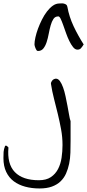

<svg xmlns="http://www.w3.org/2000/svg" viewBox="-268 -696 507 1117"><path d="M-248 223.6Q-248 203.1 -247.1 188Q-246.1 172.9 -238.3 152.3Q-237.3 152.3 -235.8 151.9Q-234.4 151.4 -233.4 151.4Q-233.4 151.4 -232.4 151.9Q-231.4 152.3 -230.5 152.3Q-229.5 152.3 -228.5 152.3Q-227.5 153.3 -223.6 157.2L-218.8 162.1Q-227.5 257.8 -181.6 305.2Q-135.7 352.5 -42 352.5Q1 352.5 27.8 334.5Q54.7 316.4 69.8 287.1Q85 257.8 90.3 221.2Q95.7 184.6 95.7 147.5Q95.7 101.6 87.4 56.6Q79.1 11.7 68.4 -32.7Q57.6 -77.1 46.4 -120.6Q35.2 -164.1 28.3 -209Q28.3 -214.8 30.8 -219.7Q33.2 -224.6 37.1 -229Q41 -233.4 46.9 -235.8Q52.7 -238.3 57.6 -238.3Q70.3 -238.3 80.6 -224.1Q90.8 -210 99.1 -187Q107.4 -164.1 113.3 -135.7Q119.1 -107.4 124.5 -80.1Q129.9 -52.7 133.8 -28.8Q137.7 -4.9 142.6 8.8V32.2Q142.6 48.8 142.6 66.9Q142.6 85 142.6 101.6V124Q142.6 158.2 141.6 191.9Q140.6 225.6 134.3 256.3Q127.9 287.1 116.2 313.5Q104.5 339.8 84 359.4Q63.5 378.9 33.7 389.6Q3.9 400.4 -38.1 400.4Q-83 400.4 -121.1 390.1Q-159.2 379.9 -187.5 358.9Q-215.8 337.9 -231.9 304.2Q-248 270.5 -248 223.6ZM-67.4 -437.5Q-67.4 -454.1 -62 -478.5Q-56.6 -502.9 -46.9 -529.3Q-37.1 -555.7 -23.9 -582Q-10.7 -608.4 5.4 -629.4Q21.5 -650.4 39.6 -663.1Q57.6 -675.8 78.1 -675.8Q84 -675.8 90.8 -676.3Q97.7 -676.8 104.5 -674.8Q111.3 -672.9 116.7 -669.4Q122.1 -666 124 -656.2Q128.9 -627.9 138.2 -599.1Q147.5 -570.3 160.6 -542.5Q173.8 -514.6 188.5 -488.3Q203.1 -461.9 218.8 -437.5Q210 -422.9 202.6 -415Q195.3 -407.2 182.6 -407.2Q168.9 -407.2 157.2 -421.9Q145.5 -436.5 135.3 -457.5Q125 -478.5 116.2 -503.4Q107.4 -528.3 99.6 -550.3Q91.8 -572.3 85 -586.4Q78.1 -600.6 71.3 -600.6Q52.7 -600.6 43 -585.9Q33.2 -571.3 26.9 -548.8Q20.5 -526.4 15.6 -500Q10.7 -473.6 3.4 -451.2Q-3.9 -428.7 -15.6 -414.1Q-27.3 -399.4 -46.9 -399.4Q-52.7 -399.4 -55.7 -404.3Q-58.6 -409.2 -61.5 -415.5Q-64.5 -421.9 -65.9 -428.2Q-67.4 -434.6 -67.4 -437.5Z"/></svg>

Font: Swanky and Moo Moo
Style: Regular
Weight: 400
Designer: Kimberly Geswein
Foundry: Kimberly Geswein
Version: Version 1.002 2001